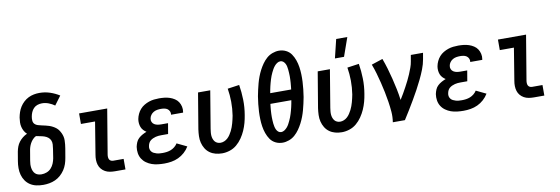

<svg xmlns="http://www.w3.org/2000/svg" viewBox="-55 -1164 4611 1580"><g transform="rotate(-10 2250.0 -374.0)"><path d="M205 8Q175 8 147 2Q119 -4 96 -19Q73 -34 57.5 -56.5Q42 -79 34.5 -106Q27 -133 27 -162.5Q27 -192 32 -221L45 -298Q49 -319 56.5 -339Q64 -359 77 -376Q90 -393 107.5 -407Q125 -421 145 -430Q131 -442 122 -458.5Q113 -475 108.5 -493.5Q104 -512 104.5 -531.5Q105 -551 108 -571Q112 -593 119.5 -615.5Q127 -638 140 -658.5Q153 -679 171.5 -696Q190 -713 211.5 -723.5Q233 -734 256.5 -738.5Q280 -743 303 -743Q349 -743 391 -729Q433 -715 469 -692L414 -618Q392 -634 365 -644.5Q338 -655 309 -655Q290 -655 271.5 -649Q253 -643 239.5 -629Q226 -615 218.5 -597Q211 -579 208 -561Q205 -544 206.5 -527.5Q208 -511 218.5 -500Q229 -489 244.5 -484.5Q260 -480 275.5 -476.5Q291 -473 307 -469.5Q323 -466 337.5 -461Q352 -456 366 -448.5Q380 -441 392 -431.5Q404 -422 412.5 -409.5Q421 -397 427.5 -383Q434 -369 437.5 -353.5Q441 -338 440.5 -321.5Q440 -305 438.5 -288.5Q437 -272 434 -255L421 -179Q417 -154 408.5 -129Q400 -104 385.5 -82Q371 -60 350.5 -41.5Q330 -23 305.5 -12Q281 -1 255.5 3.5Q230 8 205 8ZM205 -80Q227 -80 248.5 -88Q270 -96 285.5 -113Q301 -130 309.5 -151Q318 -172 322 -193L334 -270Q337 -288 338 -306.5Q339 -325 332.5 -340.5Q326 -356 312.5 -366.5Q299 -377 282.5 -382.5Q266 -388 248.5 -391Q231 -394 214 -398Q198 -390 186 -377Q174 -364 165.5 -348.5Q157 -333 152 -316.5Q147 -300 145 -284L132 -207Q129 -192 128.5 -177Q128 -162 130 -148Q132 -134 137.5 -121Q143 -108 152.5 -98.5Q162 -89 176 -84.5Q190 -80 205 -80Z M805 0Q783 0 762 -3.5Q741 -7 723 -17Q705 -27 692 -42.5Q679 -58 673 -77.5Q667 -97 666.5 -118.5Q666 -140 670 -162L714 -432H596V-520H831L769 -148Q767 -137 767.5 -126Q768 -115 772 -106.5Q776 -98 785 -93Q794 -88 805 -88H892V0Z M1217 8Q1190 8 1163 5Q1136 2 1112 -6.5Q1088 -15 1067 -30Q1046 -45 1032.5 -66.5Q1019 -88 1015 -114Q1011 -140 1015 -167Q1019 -186 1026.5 -204Q1034 -222 1048.5 -235.5Q1063 -249 1080.5 -258.5Q1098 -268 1116 -275Q1103 -283 1091.5 -295Q1080 -307 1074 -322.5Q1068 -338 1066.5 -355.5Q1065 -373 1068 -390Q1072 -411 1081.5 -431.5Q1091 -452 1106 -469Q1121 -486 1140.5 -497.5Q1160 -509 1180.5 -516Q1201 -523 1222.5 -525.5Q1244 -528 1265 -528Q1288 -528 1310.5 -525.5Q1333 -523 1354 -516Q1375 -509 1393.5 -497Q1412 -485 1423.5 -467.5Q1435 -450 1440 -428Q1445 -406 1441 -383L1440 -378H1339L1340 -380Q1342 -394 1336 -407Q1330 -420 1319 -427.5Q1308 -435 1294 -437.5Q1280 -440 1266 -440Q1250 -440 1234.5 -437.5Q1219 -435 1204.5 -427Q1190 -419 1180 -405Q1170 -391 1168 -376Q1165 -361 1171 -347.5Q1177 -334 1189.5 -326.5Q1202 -319 1216.5 -316.5Q1231 -314 1246 -314H1303L1288 -226H1231Q1219 -226 1207.5 -225Q1196 -224 1184 -221Q1172 -218 1160 -212.5Q1148 -207 1138.5 -199Q1129 -191 1123.5 -179.5Q1118 -168 1116 -156Q1113 -143 1115.5 -131Q1118 -119 1125.5 -109.5Q1133 -100 1144 -94.5Q1155 -89 1167 -85.5Q1179 -82 1192 -81Q1205 -80 1217 -80Q1235 -80 1252.5 -82.5Q1270 -85 1286.5 -91.5Q1303 -98 1318 -110Q1333 -122 1343 -138L1426 -98Q1410 -71 1386 -49.5Q1362 -28 1334 -15Q1306 -2 1276 3Q1246 8 1217 8Z M1700 8Q1671 8 1644.5 1Q1618 -6 1596.5 -21.5Q1575 -37 1561 -60Q1547 -83 1540.5 -109.5Q1534 -136 1535 -164.5Q1536 -193 1540 -221L1590 -520H1692L1640 -207Q1638 -193 1636.5 -179Q1635 -165 1636 -151Q1637 -137 1641.5 -124Q1646 -111 1654 -101Q1662 -91 1674.5 -85.5Q1687 -80 1701 -80Q1717 -80 1732.5 -86.5Q1748 -93 1760.5 -104.5Q1773 -116 1782.5 -130.5Q1792 -145 1799.5 -159.5Q1807 -174 1812.5 -189.5Q1818 -205 1822.5 -220.5Q1827 -236 1830.5 -252Q1834 -268 1837 -283Q1846 -340 1845.5 -397Q1845 -454 1836 -508L1934 -522Q1944 -461 1945.5 -397.5Q1947 -334 1936 -270Q1931 -238 1922.5 -206.5Q1914 -175 1900.5 -144.5Q1887 -114 1867.5 -85.5Q1848 -57 1822 -35Q1796 -13 1763.5 -2.5Q1731 8 1700 8Z M2205 8Q2173 8 2146 -5.5Q2119 -19 2102.5 -43Q2086 -67 2076 -95.5Q2066 -124 2061.5 -154Q2057 -184 2056 -215Q2055 -246 2056.5 -277Q2058 -308 2061.5 -339.5Q2065 -371 2070 -403Q2075 -430 2081 -456.5Q2087 -483 2094 -509Q2101 -535 2111 -561.5Q2121 -588 2134 -613Q2147 -638 2163.5 -661.5Q2180 -685 2201.5 -704Q2223 -723 2250.5 -733Q2278 -743 2304 -743Q2336 -743 2363 -729.5Q2390 -716 2406.5 -692Q2423 -668 2433 -639.5Q2443 -611 2447.5 -581Q2452 -551 2453 -520Q2454 -489 2452.5 -458Q2451 -427 2447.5 -395.5Q2444 -364 2439 -332Q2434 -305 2428 -278.5Q2422 -252 2415 -226Q2408 -200 2398 -173.5Q2388 -147 2375 -122Q2362 -97 2345.5 -73.5Q2329 -50 2307.5 -31Q2286 -12 2258.5 -2Q2231 8 2205 8ZM2349 -411Q2350 -425 2352 -439Q2354 -453 2354.5 -466.5Q2355 -480 2356 -494Q2357 -508 2356.5 -521.5Q2356 -535 2355.5 -548.5Q2355 -562 2353.5 -575.5Q2352 -589 2349.5 -602Q2347 -615 2341 -626.5Q2335 -638 2325 -646.5Q2315 -655 2301 -655Q2287 -655 2274 -646.5Q2261 -638 2251.5 -626.5Q2242 -615 2234.5 -602Q2227 -589 2221 -576Q2215 -563 2209.5 -549.5Q2204 -536 2200 -522Q2196 -508 2192 -494.5Q2188 -481 2185 -467Q2182 -453 2179 -439Q2176 -425 2174 -411ZM2208 -80Q2222 -80 2235 -88.5Q2248 -97 2258 -108.5Q2268 -120 2275 -133Q2282 -146 2288 -159Q2294 -172 2299.5 -185.5Q2305 -199 2309 -213Q2313 -227 2317 -240.5Q2321 -254 2324 -268Q2327 -282 2330 -296Q2333 -310 2335 -324H2160Q2159 -310 2157 -296Q2155 -282 2154.5 -268.5Q2154 -255 2153 -241Q2152 -227 2152.5 -213.5Q2153 -200 2153.5 -186.5Q2154 -173 2155.5 -159.5Q2157 -146 2160 -133Q2163 -120 2168.5 -108.5Q2174 -97 2184 -88.5Q2194 -80 2208 -80Z M2748 -600 2786 -756H2879L2824 -600ZM2700 8Q2671 8 2644.5 1Q2618 -6 2596.5 -21.5Q2575 -37 2561 -60Q2547 -83 2540.5 -109.5Q2534 -136 2535 -164.5Q2536 -193 2540 -221L2590 -520H2692L2640 -207Q2638 -193 2636.5 -179Q2635 -165 2636 -151Q2637 -137 2641.5 -124Q2646 -111 2654 -101Q2662 -91 2674.5 -85.5Q2687 -80 2701 -80Q2717 -80 2732.5 -86.5Q2748 -93 2760.5 -104.5Q2773 -116 2782.5 -130.5Q2792 -145 2799.5 -159.5Q2807 -174 2812.5 -189.5Q2818 -205 2822.5 -220.5Q2827 -236 2830.5 -252Q2834 -268 2837 -283Q2846 -340 2845.5 -397Q2845 -454 2836 -508L2934 -522Q2944 -461 2945.5 -397.5Q2947 -334 2936 -270Q2931 -238 2922.5 -206.5Q2914 -175 2900.5 -144.5Q2887 -114 2867.5 -85.5Q2848 -57 2822 -35Q2796 -13 2763.5 -2.5Q2731 8 2700 8Z M3126 0Q3133 -44 3129.5 -87Q3126 -130 3119.5 -172Q3113 -214 3104.5 -255.5Q3096 -297 3086 -337.5Q3076 -378 3064.5 -418Q3053 -458 3038 -497L3132 -528Q3148 -485 3161 -441Q3174 -397 3185 -352.5Q3196 -308 3205.5 -262.5Q3215 -217 3221 -170Q3236 -194 3250 -218Q3264 -242 3277 -266.5Q3290 -291 3302.5 -315.5Q3315 -340 3325.5 -365.5Q3336 -391 3345.5 -416.5Q3355 -442 3359 -468L3368 -520H3470L3461 -468Q3454 -427 3438 -386Q3422 -345 3403 -306Q3384 -267 3363 -228Q3342 -189 3319.5 -151Q3297 -113 3274 -75Q3251 -37 3227 0Z M3717 8Q3690 8 3663 5Q3636 2 3612 -6.5Q3588 -15 3567 -30Q3546 -45 3532.5 -66.5Q3519 -88 3515 -114Q3511 -140 3515 -167Q3519 -186 3526.5 -204Q3534 -222 3548.5 -235.5Q3563 -249 3580.5 -258.5Q3598 -268 3616 -275Q3603 -283 3591.5 -295Q3580 -307 3574 -322.5Q3568 -338 3566.5 -355.5Q3565 -373 3568 -390Q3572 -411 3581.5 -431.5Q3591 -452 3606 -469Q3621 -486 3640.5 -497.5Q3660 -509 3680.5 -516Q3701 -523 3722.5 -525.5Q3744 -528 3765 -528Q3788 -528 3810.5 -525.5Q3833 -523 3854 -516Q3875 -509 3893.5 -497Q3912 -485 3923.5 -467.5Q3935 -450 3940 -428Q3945 -406 3941 -383L3940 -378H3839L3840 -380Q3842 -394 3836 -407Q3830 -420 3819 -427.5Q3808 -435 3794 -437.5Q3780 -440 3766 -440Q3750 -440 3734.5 -437.5Q3719 -435 3704.5 -427Q3690 -419 3680 -405Q3670 -391 3668 -376Q3665 -361 3671 -347.5Q3677 -334 3689.5 -326.5Q3702 -319 3716.5 -316.5Q3731 -314 3746 -314H3803L3788 -226H3731Q3719 -226 3707.5 -225Q3696 -224 3684 -221Q3672 -218 3660 -212.5Q3648 -207 3638.5 -199Q3629 -191 3623.5 -179.5Q3618 -168 3616 -156Q3613 -143 3615.5 -131Q3618 -119 3625.5 -109.5Q3633 -100 3644 -94.5Q3655 -89 3667 -85.5Q3679 -82 3692 -81Q3705 -80 3717 -80Q3735 -80 3752.5 -82.5Q3770 -85 3786.5 -91.5Q3803 -98 3818 -110Q3833 -122 3843 -138L3926 -98Q3910 -71 3886 -49.5Q3862 -28 3834 -15Q3806 -2 3776 3Q3746 8 3717 8Z M4305 0Q4283 0 4262 -3.5Q4241 -7 4223 -17Q4205 -27 4192 -42.5Q4179 -58 4173 -77.5Q4167 -97 4166.5 -118.5Q4166 -140 4170 -162L4214 -432H4096V-520H4331L4269 -148Q4267 -137 4267.5 -126Q4268 -115 4272 -106.5Q4276 -98 4285 -93Q4294 -88 4305 -88H4392V0Z"/></g></svg>

Font: Iosevka SS18 Semibold
Style: Italic
Weight: 600
Italic angle: -9°
Monospace: yes
Designer: Belleve Invis
Foundry: Belleve Invis
Version: Version 25.1.1; ttfautohint (v1.8.4)